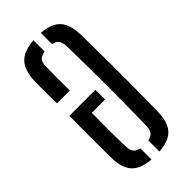

<svg xmlns="http://www.w3.org/2000/svg" viewBox="-254 -865 929 929"><g transform="rotate(-45 211.0 -400.0)"><path d="M238 6.5V-70Q260.5 -74 270.2 -87Q280 -100 281 -125.5Q282.5 -202.5 283.5 -269Q284.5 -335.5 284.5 -399.2Q284.5 -463 283.5 -529.5Q282.5 -596 281 -673Q280 -698.5 270.2 -711.5Q260.5 -724.5 238 -728.5V-805.5Q306.5 -800.5 337 -766.5Q367.5 -732.5 369 -661Q370.5 -565.5 371 -482.2Q371.5 -399 371 -316Q370.5 -233 369 -137.5Q368 -66 337.5 -32.2Q307 1.5 238 6.5ZM52.5 -509Q51.5 -551.5 51.2 -585Q51 -618.5 52 -661Q54 -732 85.8 -766.2Q117.5 -800.5 187.5 -805.5V-728.5Q162.5 -725 151.5 -712Q140.5 -699 140.5 -673Q139.5 -634 139.8 -591.2Q140 -548.5 140.5 -509ZM52 -138Q51 -212 51.2 -279.8Q51.5 -347.5 52 -424H230V-357.5H139Q138.5 -296 138.2 -244.5Q138 -193 140.5 -125.5Q141 -100 150.8 -87.2Q160.5 -74.5 183.5 -70.5V6.5Q114.5 1 83.8 -33Q53 -67 52 -138Z"/></g></svg>

Font: Big Shoulders Stencil Text Medium
Style: Regular
Weight: 500
Designer: Patric King
Foundry: XO Type Co
Version: Version 1.000